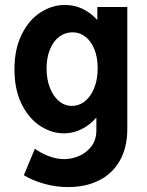

<svg xmlns="http://www.w3.org/2000/svg" viewBox="-20 -552 602 785"><path d="M377.9 -523.4H500.5V-25.9Q500.5 51.8 469.5 105.5Q438.5 159.2 384 186Q329.6 212.9 258.8 212.9Q206.5 212.9 157.5 198.5Q108.4 184.1 77.6 164.1L122.6 56.2Q149.9 75.7 181.6 87.2Q213.4 98.6 242.7 98.6Q272.5 98.6 302.7 85.9Q333 73.2 353.5 46.6Q374 20 374 -19V-71.3Q347.2 -40.5 313 -23.7Q278.8 -6.8 241.2 -6.8Q190.9 -6.8 144.3 -37.1Q97.7 -67.4 68.4 -126.7Q39.1 -186 39.1 -268.6Q39.1 -351.1 68.6 -410.9Q98.1 -470.7 145.5 -501.2Q192.9 -531.7 245.6 -531.7Q284.7 -531.7 318.1 -515.6Q351.6 -499.5 377.9 -470.2ZM379.4 -272.9Q379.4 -316.9 366 -350.3Q352.5 -383.8 329.1 -401.9Q305.7 -419.9 276.4 -419.9Q246.1 -419.9 221.9 -401.6Q197.8 -383.3 184.1 -349.6Q170.4 -315.9 170.4 -272Q170.4 -228.5 183.8 -193.6Q197.3 -158.7 220.7 -138.9Q244.1 -119.1 273.4 -119.1Q303.7 -119.1 327.9 -138.7Q352.1 -158.2 365.7 -193.4Q379.4 -228.5 379.4 -272.9Z"/></svg>

Font: Reddit Mono
Style: Bold
Weight: 700
Designer: Stephen Hutchings
Foundry: Reddit
Version: Version 1.009